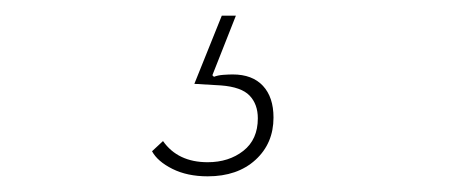

<svg xmlns="http://www.w3.org/2000/svg" viewBox="-20 -23 580 245"><path d="M245 202Q219 202 200 192.5Q181 183 174 170L188 157Q207 184 245 184Q272 184 290.5 169.5Q309 155 309 128Q309 110 298.5 99Q288 88 262 86L228 84L263 -3H281L251 73L253 75Q258 73 265 72.5Q272 72 277 72Q302 72 315.5 86.5Q329 101 329 127Q329 160 306 181Q283 202 245 202Z"/></svg>

Font: IBM Plex Sans Cond Thin
Style: Italic
Weight: 100
Width: 3
Italic angle: -11°
Designer: Mike Abbink, Paul van der Laan, Pieter van Rosmalen
Foundry: Bold Monday
Version: Version 1.3